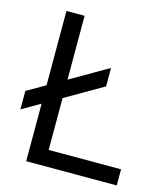

<svg xmlns="http://www.w3.org/2000/svg" viewBox="-109 -813 782 898"><g transform="rotate(15 282.0 -364.0)"><path d="M101.6 -727.5H189.5V-78.1H540V0H101.6ZM12.7 -316.4 372.1 -523.9V-434.6L12.7 -227.1Z"/></g></svg>

Font: Intratopia Thin
Style: Regular
Weight: 100
Designer: Rasmus Andersson
Foundry: rsms
Version: Version 3.000;Glyphs 3.2.3 (3260)